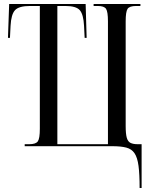

<svg xmlns="http://www.w3.org/2000/svg" viewBox="-20 -734 756 964"><path d="M681 210Q681 141 675.5 99Q670 57 655.5 35.5Q641 14 614 7Q587 0 543 0H104V-10H127Q160 -10 170 -24.5Q180 -39 180 -87V-704H131Q75 -704 55.5 -683Q36 -662 33 -604L30 -544H20L26 -714H410L415 -544H405L402 -604Q399 -662 380.5 -683Q362 -704 308 -704H268V-10H522V-627Q522 -675 512.5 -689.5Q503 -704 471 -704H450V-714H685V-704H664Q630 -704 620.5 -689.5Q611 -675 611 -627V-102Q611 -62 616.5 -42.5Q622 -23 635.5 -16.5Q649 -10 671 -10H691V210Z"/></svg>

Font: Noto Serif Display ExtraCondensed
Style: Regular
Weight: 400
Width: 2
Designer: Monotype Design Team
Foundry: Monotype Imaging Inc.
Version: Version 2.009